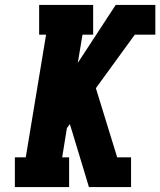

<svg xmlns="http://www.w3.org/2000/svg" viewBox="-20 -755 647 775"><path d="M40 0V-120H84L166 -615H138V-735H356V-615H313L294 -501L447 -735H607V-615H524L367 -399L453 -120H509V0H339L280 -195L262 -254L250 -238L231 -120H259V0Z"/></svg>

Font: Iosevka Etoile Heavy Oblique
Style: Regular
Weight: 900
Italic angle: -9°
Designer: Belleve Invis
Foundry: Belleve Invis
Version: Version 15.5.2; ttfautohint (v1.8.4)